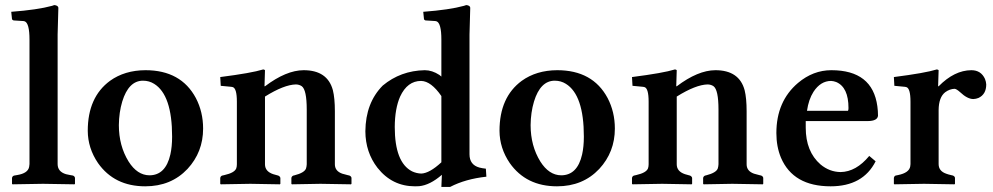

<svg xmlns="http://www.w3.org/2000/svg" viewBox="-20 -718 3880 750"><path d="M95.2 -563Q95.2 -627.9 76.2 -634.8Q71.3 -636.2 64.9 -636.2L33.2 -638.2Q28.3 -639.6 26.9 -643.1L23.9 -671.9Q127 -679.7 183.6 -695.3Q189 -696.8 191.9 -698.2Q206.5 -696.8 208 -688Q208 -686 205.1 -583V-77.1Q205.1 -47.4 237.8 -37.6Q245.6 -35.6 253.9 -34.2L265.1 -32.2Q272 -29.3 272.9 -22.9V0L271 2Q270 2 147.9 0L28.8 2L26.9 0V-22.9Q28.3 -30.3 35.2 -32.2L46.9 -34.2Q88.9 -41 93.8 -65.9Q94.7 -71.8 95.2 -77.1Z M538.6 -402.8Q482.4 -402.8 457.5 -321.3Q444.8 -278.8 444.3 -229Q444.3 -148.4 482.4 -86.9Q516.1 -33.7 563.5 -33.2Q627 -33.2 645.5 -114.7Q652.3 -145 652.3 -184.1Q652.3 -347.2 582 -390.6Q562.5 -402.8 538.6 -402.8ZM322.8 -207Q322.8 -338.4 409.7 -402.3Q466.8 -443.4 548.3 -443.8Q687 -443.8 745.1 -335Q773.4 -280.8 773.4 -215.8Q773.4 -124 712.4 -58.1Q648.4 9.8 547.4 9.8Q426.8 9.8 362.8 -81.1Q323.2 -139.2 322.8 -207Z M1015.1 -380.9Q1097.7 -443.4 1166 -443.8Q1259.3 -443.8 1280.3 -365.7Q1288.1 -334.5 1288.1 -283.2V-76.2Q1288.1 -49.8 1316.9 -39.6Q1324.7 -37.1 1336.9 -34.2L1345.2 -32.2Q1352.5 -28.8 1353 -22.9V0L1351.1 2Q1350.1 2 1231.9 0L1120.1 2L1118.2 0V-22.9Q1119.6 -29.8 1126 -32.2L1130.4 -33.2Q1168.9 -43 1175.3 -59.6Q1177.7 -66.9 1178.2 -76.2V-290Q1178.2 -367.2 1158.7 -381.3Q1149.4 -387.7 1136.2 -388.2Q1089.4 -387.2 1015.1 -340.8V-76.2Q1015.1 -48.3 1047.4 -37.6Q1054.7 -35.2 1063 -33.2L1066.9 -32.2Q1074.2 -28.8 1075.2 -22.9V0L1073.2 2Q1072.3 2 958 0L842.3 2L840.3 0V-22.9Q841.8 -30.3 848.1 -32.2L856.9 -34.2Q896 -43 902.8 -60.1Q905.3 -67.4 905.3 -76.2V-320.8Q905.3 -373.5 888.7 -377.9Q885.7 -378.4 883.3 -378.9L842.3 -382.8L840.3 -417Q962.4 -432.6 1008.3 -446.8Q1013.7 -445.8 1015.1 -443.8L1013.2 -380.9Z M1704.1 -342.8Q1664.1 -400.9 1625 -401.9Q1571.3 -401.9 1543 -340.8Q1522.5 -294.4 1522 -222.2Q1522 -83.5 1589.4 -48.8Q1606.9 -40.5 1626 -40Q1658.2 -41.5 1704.1 -84ZM1814 -583V-115.2Q1814 -74.2 1852.5 -63.5Q1864.3 -60.5 1877.9 -59.1L1879.9 -27.8Q1798.3 -19 1738.3 12.2H1704.1L1706.1 -35.2Q1659.2 5.4 1617.2 9.3Q1608.9 9.8 1601.1 9.8Q1511.7 9.8 1454.6 -62.5Q1407.7 -123 1407.2 -205.1Q1408.2 -316.4 1475.1 -383.8Q1544.9 -441.9 1639.2 -443.8Q1668 -443.8 1696.3 -425.3Q1701.2 -421.9 1704.1 -418.9V-563Q1704.1 -627.9 1685.1 -634.8Q1680.2 -636.2 1674.3 -636.2L1642.1 -638.2Q1637.2 -639.6 1636.2 -643.1L1633.3 -671.9Q1736.3 -679.7 1792.5 -695.3Q1797.9 -696.8 1801.3 -698.2Q1815.9 -696.8 1816.9 -688Q1816.9 -686 1814 -583Z M2147 -402.8Q2090.8 -402.8 2065.9 -321.3Q2053.2 -278.8 2052.7 -229Q2052.7 -148.4 2090.8 -86.9Q2124.5 -33.7 2171.9 -33.2Q2235.4 -33.2 2253.9 -114.7Q2260.7 -145 2260.7 -184.1Q2260.7 -347.2 2190.4 -390.6Q2170.9 -402.8 2147 -402.8ZM1931.2 -207Q1931.2 -338.4 2018.1 -402.3Q2075.2 -443.4 2156.7 -443.8Q2295.4 -443.8 2353.5 -335Q2381.8 -280.8 2381.8 -215.8Q2381.8 -124 2320.8 -58.1Q2256.8 9.8 2155.8 9.8Q2035.2 9.8 1971.2 -81.1Q1931.6 -139.2 1931.2 -207Z M2623.5 -380.9Q2706.1 -443.4 2774.4 -443.8Q2867.7 -443.8 2888.7 -365.7Q2896.5 -334.5 2896.5 -283.2V-76.2Q2896.5 -49.8 2925.3 -39.6Q2933.1 -37.1 2945.3 -34.2L2953.6 -32.2Q2960.9 -28.8 2961.4 -22.9V0L2959.5 2Q2958.5 2 2840.3 0L2728.5 2L2726.6 0V-22.9Q2728 -29.8 2734.4 -32.2L2738.8 -33.2Q2777.3 -43 2783.7 -59.6Q2786.1 -66.9 2786.6 -76.2V-290Q2786.6 -367.2 2767.1 -381.3Q2757.8 -387.7 2744.6 -388.2Q2697.8 -387.2 2623.5 -340.8V-76.2Q2623.5 -48.3 2655.8 -37.6Q2663.1 -35.2 2671.4 -33.2L2675.3 -32.2Q2682.6 -28.8 2683.6 -22.9V0L2681.6 2Q2680.7 2 2566.4 0L2450.7 2L2448.7 0V-22.9Q2450.2 -30.3 2456.5 -32.2L2465.3 -34.2Q2504.4 -43 2511.2 -60.1Q2513.7 -67.4 2513.7 -76.2V-320.8Q2513.7 -373.5 2497.1 -377.9Q2494.1 -378.4 2491.7 -378.9L2450.7 -382.8L2448.7 -417Q2570.8 -432.6 2616.7 -446.8Q2622.1 -445.8 2623.5 -443.8L2621.6 -380.9Z M3132.3 -285.2H3292.5Q3294.4 -288.6 3294.4 -295.9Q3294.4 -377 3246.6 -397.5Q3236.3 -401.4 3226.6 -401.9Q3185.5 -401.9 3157.7 -359.4Q3138.7 -329.6 3132.3 -285.2ZM3375.5 -108.9 3400.4 -87.9Q3351.1 9.8 3224.6 9.8Q3078.6 9.8 3030.8 -101.6Q3012.7 -145 3012.7 -198.2Q3012.7 -322.3 3097.2 -394Q3156.2 -443.8 3227.5 -443.8Q3388.2 -443.8 3407.2 -302.7Q3409.7 -284.7 3409.7 -266.1Q3407.7 -245.6 3370.6 -245.1H3127.4V-219.2Q3127.4 -126 3185.1 -75.7Q3220.2 -46.4 3263.7 -45.9Q3324.2 -46.9 3375.5 -108.9Z M3646.5 -380.9Q3708 -443.4 3774.4 -443.8Q3812 -443.8 3827.6 -409.7Q3832 -398.4 3832.5 -388.2Q3832.5 -349.6 3802.2 -335.4Q3792.5 -331.5 3782.2 -331.1Q3758.8 -331.1 3730.5 -357.9Q3716.3 -370.6 3709 -371.1Q3689.9 -370.6 3672.4 -357.9Q3647 -338.4 3646.5 -288.1V-77.1Q3646.5 -49.8 3675.8 -39.6Q3683.6 -36.6 3694.3 -34.2L3702.6 -32.2Q3710 -28.8 3710.4 -22.9V0L3708.5 2Q3707.5 2 3589.4 0L3473.6 2L3471.7 0V-22.9Q3473.1 -30.3 3478.5 -32.2L3488.3 -34.2Q3531.2 -43 3535.6 -67.9Q3536.1 -72.8 3536.6 -77.1V-320.8Q3536.6 -373.5 3520 -377.9Q3517.1 -378.4 3514.6 -378.9L3473.6 -382.8L3471.7 -417Q3593.8 -432.6 3639.6 -446.8Q3645 -445.8 3646.5 -443.8L3644.5 -380.9Z"/></svg>

Font: Linux Libertine O
Style: Semibold
Weight: 700
Designer: Philipp H. Poll
Foundry: Philipp H. Poll
Version: Version 5.0.0